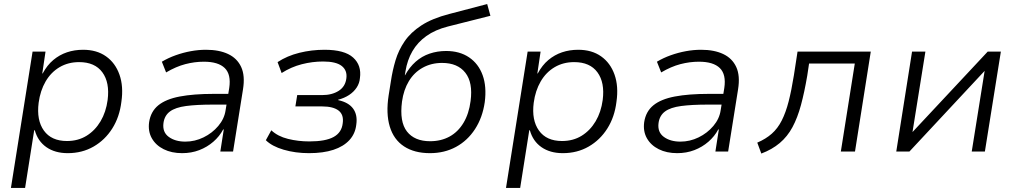

<svg xmlns="http://www.w3.org/2000/svg" viewBox="-20 -749 5030 949"><path d="M34 180 141 -494H205L189 -386H191Q213 -427 243.5 -452.5Q274 -478 311 -490.5Q348 -503 391 -503Q458 -503 504 -470.5Q550 -438 570.5 -380Q591 -322 580 -246Q571 -171 535 -114Q499 -57 442.5 -24.5Q386 8 315 8Q252 8 209.5 -21.5Q167 -51 152 -105H149L104 180ZM311 -52Q366 -52 408 -78Q450 -104 477 -149.5Q504 -195 512 -255Q523 -341 486 -391.5Q449 -442 371 -442Q317 -442 274.5 -417Q232 -392 205.5 -346.5Q179 -301 171 -241Q160 -155 197 -103.5Q234 -52 311 -52Z M880 8Q828 8 789 -11.5Q750 -31 730.5 -65.5Q711 -100 717 -145Q725 -198 762.5 -228.5Q800 -259 868.5 -272Q937 -285 1035 -285H1121L1113 -232H1033Q952 -232 899.5 -225Q847 -218 820 -198Q793 -178 788 -141Q782 -96 814 -72.5Q846 -49 896 -49Q943 -49 986 -70Q1029 -91 1059 -126.5Q1089 -162 1095 -204L1113 -314Q1123 -381 1091 -412.5Q1059 -444 988 -444Q942 -444 896 -432Q850 -420 801 -391L780 -444Q812 -463 848.5 -476Q885 -489 923 -496Q961 -503 998 -503Q1063 -503 1107.5 -482Q1152 -461 1172 -418Q1192 -375 1181 -307L1132 0H1069L1086 -109H1083Q1065 -75 1034.5 -48.5Q1004 -22 965 -7Q926 8 880 8Z M1507 8Q1440 8 1382 -9Q1324 -26 1294 -56L1321 -105Q1353 -75 1403.5 -62.5Q1454 -50 1509 -50Q1589 -50 1629 -72Q1669 -94 1674 -140Q1680 -182 1653.5 -202.5Q1627 -223 1572 -223H1440L1449 -279H1572Q1621 -279 1654 -300Q1687 -321 1692 -362Q1697 -401 1669 -423Q1641 -445 1577 -445Q1524 -445 1471.5 -431.5Q1419 -418 1372 -388L1352 -442Q1399 -473 1459.5 -488Q1520 -503 1584 -503Q1683 -503 1725.5 -464.5Q1768 -426 1759 -363Q1757 -338 1743 -316.5Q1729 -295 1705.5 -279.5Q1682 -264 1651 -256L1652 -254Q1703 -243 1725.5 -212Q1748 -181 1741 -133Q1736 -88 1707 -56.5Q1678 -25 1628 -8.5Q1578 8 1507 8Z M2105 8Q2028 8 1977 -25.5Q1926 -59 1906.5 -123.5Q1887 -188 1901 -278L1912 -347Q1920 -401 1935 -451Q1950 -501 1980 -545Q2010 -589 2063 -623.5Q2116 -658 2201 -680L2388 -729L2404 -671L2194 -618Q2131 -602 2087.5 -571Q2044 -540 2018.5 -496Q1993 -452 1984 -396L1981 -377H1982Q2004 -417 2034.5 -444Q2065 -471 2103.5 -484Q2142 -497 2185 -497Q2252 -497 2298.5 -465.5Q2345 -434 2365.5 -377.5Q2386 -321 2376 -244Q2365 -168 2328 -111Q2291 -54 2234 -23Q2177 8 2105 8ZM2106 -51Q2160 -51 2202 -74Q2244 -97 2271 -142Q2298 -187 2306 -250Q2318 -341 2280 -389.5Q2242 -438 2165 -438Q2112 -438 2069.5 -414.5Q2027 -391 2001 -348Q1975 -305 1967 -247Q1954 -147 1991.5 -99Q2029 -51 2106 -51Z M2481 180 2588 -494H2652L2636 -386H2638Q2660 -427 2690.5 -452.5Q2721 -478 2758 -490.5Q2795 -503 2838 -503Q2905 -503 2951 -470.5Q2997 -438 3017.5 -380Q3038 -322 3027 -246Q3018 -171 2982 -114Q2946 -57 2889.5 -24.5Q2833 8 2762 8Q2699 8 2656.5 -21.5Q2614 -51 2599 -105H2596L2551 180ZM2758 -52Q2813 -52 2855 -78Q2897 -104 2924 -149.5Q2951 -195 2959 -255Q2970 -341 2933 -391.5Q2896 -442 2818 -442Q2764 -442 2721.5 -417Q2679 -392 2652.5 -346.5Q2626 -301 2618 -241Q2607 -155 2644 -103.5Q2681 -52 2758 -52Z M3327 8Q3275 8 3236 -11.5Q3197 -31 3177.5 -65.5Q3158 -100 3164 -145Q3172 -198 3209.5 -228.5Q3247 -259 3315.5 -272Q3384 -285 3482 -285H3568L3560 -232H3480Q3399 -232 3346.5 -225Q3294 -218 3267 -198Q3240 -178 3235 -141Q3229 -96 3261 -72.5Q3293 -49 3343 -49Q3390 -49 3433 -70Q3476 -91 3506 -126.5Q3536 -162 3542 -204L3560 -314Q3570 -381 3538 -412.5Q3506 -444 3435 -444Q3389 -444 3343 -432Q3297 -420 3248 -391L3227 -444Q3259 -463 3295.5 -476Q3332 -489 3370 -496Q3408 -503 3445 -503Q3510 -503 3554.5 -482Q3599 -461 3619 -418Q3639 -375 3628 -307L3579 0H3516L3533 -109H3530Q3512 -75 3481.5 -48.5Q3451 -22 3412 -7Q3373 8 3327 8Z M3743 10 3723 -44Q3765 -62 3794.5 -88Q3824 -114 3844 -153.5Q3864 -193 3878 -247.5Q3892 -302 3904 -377L3922 -494H4284L4206 0H4136L4205 -435H3979L3970 -375Q3956 -293 3939 -230Q3922 -167 3897 -120.5Q3872 -74 3834 -42Q3796 -10 3743 10Z M4410 0 4488 -494H4554L4490 -95H4489L4862 -494H4927L4848 0H4783L4847 -400H4848L4475 0Z"/></svg>

Font: Nunito Sans 7pt Light
Style: Italic
Weight: 300
Italic angle: -9°
Designer: Vernon Adams
Foundry: Vernon Adams
Version: Version 3.101;gftools[0.9.27]